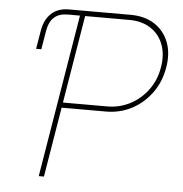

<svg xmlns="http://www.w3.org/2000/svg" viewBox="-52 -778 788 828"><g transform="rotate(5 342.0 -364.0)"><path d="M86.9 -545.9 100.1 -625Q108.4 -674.8 137.5 -701.2Q166.5 -727.5 212.9 -727.5H266.6L262.7 -705.1H210.9Q172.4 -705.1 150.9 -685.5Q129.4 -666 122.6 -625L109.4 -545.9ZM146 0 266.6 -727.5H480.5Q541.5 -727.5 583.7 -700.2Q626 -672.9 644.8 -624.8Q663.6 -576.7 652.8 -514.6Q642.6 -452.6 608.2 -404.8Q573.7 -356.9 522.5 -329.8Q471.2 -302.7 410.2 -302.7H208L211.4 -325.2H413.6Q467.8 -325.2 513.7 -349.4Q559.6 -373.5 590.6 -416.3Q621.6 -459 630.4 -514.6Q639.6 -570.3 623 -613.3Q606.4 -656.2 568.6 -680.7Q530.8 -705.1 476.6 -705.1H285.2L168.5 0Z"/></g></svg>

Font: Inter Thin
Style: Italic
Weight: 250
Italic angle: -9.3988°
Designer: Rasmus Andersson
Foundry: rsms
Version: Version 4.001;git-66647c0bb